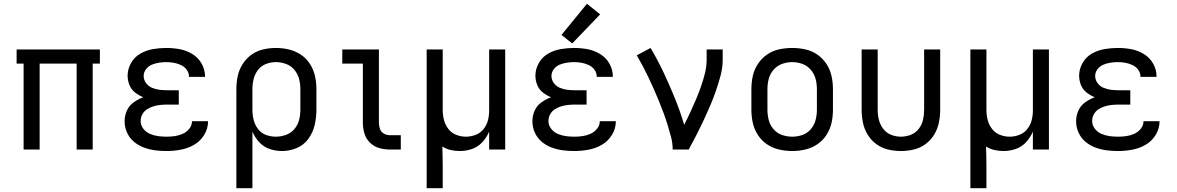

<svg xmlns="http://www.w3.org/2000/svg" viewBox="-20 -792 6232 1017"><path d="M105 0H190V-455H386V0H471V-455H509V-530H68V-455H105Z M862 8Q899 8 937 1Q975 -6 1008 -25Q1041 -44 1061.5 -77.5Q1082 -111 1082 -149V-150H997Q997 -128 982.5 -110Q968 -92 947.5 -83Q927 -74 905.5 -71Q884 -68 862 -68Q839 -68 817 -71Q795 -74 774 -83Q753 -92 739 -110.5Q725 -129 725 -151Q725 -151 725 -151Q725 -151 725 -151Q725 -151 725 -151Q725 -151 725 -151Q725 -170 734 -186.5Q743 -203 758.5 -213Q774 -223 791.5 -228.5Q809 -234 827.5 -236Q846 -238 864 -238H927V-314H864Q844 -314 824 -316.5Q804 -319 785 -327Q766 -335 753.5 -352Q741 -369 741 -390Q741 -409 753.5 -425.5Q766 -442 784.5 -449.5Q803 -457 822.5 -460Q842 -463 861 -463Q881 -463 900.5 -459.5Q920 -456 938.5 -447.5Q957 -439 969 -422.5Q981 -406 981 -386V-385H1066V-388Q1066 -423 1048 -455Q1030 -487 998.5 -506Q967 -525 932 -531.5Q897 -538 861 -538Q826 -538 790.5 -532Q755 -526 723.5 -508Q692 -490 674 -458Q656 -426 656 -391Q656 -366 665.5 -342Q675 -318 695.5 -302Q716 -286 739 -277Q712 -267 688 -250Q664 -233 652 -206Q640 -179 640 -150Q640 -119 652.5 -90.5Q665 -62 688.5 -42Q712 -22 741 -11Q770 0 800.5 4Q831 8 862 8Z M1232 205H1317V-95Q1330 -64 1353 -39Q1376 -14 1408 -3Q1440 8 1474 8Q1514 8 1552 -8Q1590 -24 1614 -57.5Q1638 -91 1647 -130.5Q1656 -170 1656 -210V-320Q1656 -355 1648.5 -389Q1641 -423 1622 -453Q1603 -483 1573.5 -502.5Q1544 -522 1510 -530Q1476 -538 1441 -538Q1407 -538 1373 -530Q1339 -522 1311 -501.5Q1283 -481 1264.5 -451.5Q1246 -422 1239 -388Q1232 -354 1232 -320ZM1441 -68Q1414 -68 1388.5 -77.5Q1363 -87 1346.5 -109Q1330 -131 1323.5 -157Q1317 -183 1317 -210V-320Q1317 -347 1323.5 -373.5Q1330 -400 1346.5 -421.5Q1363 -443 1388.5 -453Q1414 -463 1441 -463Q1468 -463 1494.5 -453.5Q1521 -444 1539 -422.5Q1557 -401 1564 -374.5Q1571 -348 1571 -320V-210Q1571 -183 1564 -156Q1557 -129 1539 -108Q1521 -87 1494.5 -77.5Q1468 -68 1441 -68Z M2044 0H2103V-76H2044Q2028 -76 2013 -84.5Q1998 -93 1992.5 -109.5Q1987 -126 1987 -143V-530H1793V-455H1902V-143Q1902 -114 1910 -86Q1918 -58 1939 -37Q1960 -16 1988 -8Q2016 0 2044 0Z M2240 205H2325V102Q2325 73 2324.5 43.5Q2324 14 2323 -16Q2343 -3 2367 2.5Q2391 8 2415 8Q2449 8 2480.5 -3Q2512 -14 2535 -39Q2558 -64 2571 -95V0H2656V-530H2571V-206Q2571 -180 2564.5 -154.5Q2558 -129 2541 -108Q2524 -87 2499 -77.5Q2474 -68 2448 -68Q2421 -68 2396 -78Q2371 -88 2354.5 -109.5Q2338 -131 2331.5 -157Q2325 -183 2325 -210V-530H2240Z M3022 8Q3059 8 3097 1Q3135 -6 3168 -25Q3201 -44 3221.5 -77.5Q3242 -111 3242 -149V-150H3157Q3157 -128 3142.5 -110Q3128 -92 3107.5 -83Q3087 -74 3065.5 -71Q3044 -68 3022 -68Q2999 -68 2977 -71Q2955 -74 2934 -83Q2913 -92 2899 -110.5Q2885 -129 2885 -151Q2885 -151 2885 -151Q2885 -151 2885 -151Q2885 -151 2885 -151Q2885 -151 2885 -151Q2885 -170 2894 -186.5Q2903 -203 2918.5 -213Q2934 -223 2951.5 -228.5Q2969 -234 2987.5 -236Q3006 -238 3024 -238H3087V-314H3024Q3004 -314 2984 -316.5Q2964 -319 2945 -327Q2926 -335 2913.5 -352Q2901 -369 2901 -390Q2901 -409 2913.5 -425.5Q2926 -442 2944.5 -449.5Q2963 -457 2982.5 -460Q3002 -463 3021 -463Q3041 -463 3060.5 -459.5Q3080 -456 3098.5 -447.5Q3117 -439 3129 -422.5Q3141 -406 3141 -386V-385H3226V-388Q3226 -423 3208 -455Q3190 -487 3158.5 -506Q3127 -525 3092 -531.5Q3057 -538 3021 -538Q2986 -538 2950.5 -532Q2915 -526 2883.5 -508Q2852 -490 2834 -458Q2816 -426 2816 -391Q2816 -366 2825.5 -342Q2835 -318 2855.5 -302Q2876 -286 2899 -277Q2872 -267 2848 -250Q2824 -233 2812 -206Q2800 -179 2800 -150Q2800 -119 2812.5 -90.5Q2825 -62 2848.5 -42Q2872 -22 2901 -11Q2930 0 2960.5 4Q2991 8 3022 8ZM3011 -562 3159 -716 3089 -772 2954 -607Z M3543 0H3628Q3649 -38 3668.5 -76Q3688 -114 3706 -152.5Q3724 -191 3741 -230.5Q3758 -270 3772 -310.5Q3786 -351 3797 -392.5Q3808 -434 3808 -477V-530H3723V-477Q3723 -440 3714 -404Q3705 -368 3693 -333.5Q3681 -299 3666.5 -265Q3652 -231 3636.5 -197.5Q3621 -164 3604 -131Q3583 -202 3555 -271Q3527 -340 3495.5 -407Q3464 -474 3426 -538L3353 -499Q3370 -470 3385.5 -440.5Q3401 -411 3415.5 -380.5Q3430 -350 3443.5 -319.5Q3457 -289 3470 -257.5Q3483 -226 3494.5 -194.5Q3506 -163 3516 -131Q3526 -99 3534.5 -66.5Q3543 -34 3543 0Z M4176 8Q4211 8 4245.5 0Q4280 -8 4309 -27.5Q4338 -47 4357.5 -77Q4377 -107 4384.5 -141Q4392 -175 4392 -210V-320Q4392 -355 4384.5 -389.5Q4377 -424 4357.5 -453.5Q4338 -483 4309 -503Q4280 -523 4245.5 -530.5Q4211 -538 4176 -538Q4141 -538 4106.5 -530.5Q4072 -523 4043 -503Q4014 -483 3994.5 -453.5Q3975 -424 3967.5 -389.5Q3960 -355 3960 -320V-210Q3960 -175 3967.5 -141Q3975 -107 3994.5 -77Q4014 -47 4043 -27.5Q4072 -8 4106.5 0Q4141 8 4176 8ZM4176 -68Q4149 -68 4122.5 -77Q4096 -86 4077.5 -107.5Q4059 -129 4052 -156Q4045 -183 4045 -210V-320Q4045 -348 4052 -374.5Q4059 -401 4077.5 -422.5Q4096 -444 4122.5 -453.5Q4149 -463 4176 -463Q4204 -463 4230 -453.5Q4256 -444 4274.5 -422.5Q4293 -401 4300 -374.5Q4307 -348 4307 -320V-210Q4307 -183 4300 -156Q4293 -129 4274.5 -107.5Q4256 -86 4230 -77Q4204 -68 4176 -68Z M4752 8Q4786 8 4820 0Q4854 -8 4882 -28.5Q4910 -49 4928 -78.5Q4946 -108 4953 -142Q4960 -176 4960 -210V-530H4875V-210Q4875 -183 4869 -157Q4863 -131 4846.5 -109.5Q4830 -88 4804.5 -78Q4779 -68 4752 -68Q4725 -68 4700 -78Q4675 -88 4658.5 -109.5Q4642 -131 4635.5 -157Q4629 -183 4629 -210V-530H4544V-210Q4544 -176 4551 -142Q4558 -108 4576 -78.5Q4594 -49 4622 -28.5Q4650 -8 4684 0Q4718 8 4752 8Z M5120 205H5205V102Q5205 73 5204.5 43.5Q5204 14 5203 -16Q5223 -3 5247 2.5Q5271 8 5295 8Q5329 8 5360.5 -3Q5392 -14 5415 -39Q5438 -64 5451 -95V0H5536V-530H5451V-206Q5451 -180 5444.5 -154.5Q5438 -129 5421 -108Q5404 -87 5379 -77.5Q5354 -68 5328 -68Q5301 -68 5276 -78Q5251 -88 5234.5 -109.5Q5218 -131 5211.5 -157Q5205 -183 5205 -210V-530H5120Z M5902 8Q5939 8 5977 1Q6015 -6 6048 -25Q6081 -44 6101.5 -77.5Q6122 -111 6122 -149V-150H6037Q6037 -128 6022.5 -110Q6008 -92 5987.5 -83Q5967 -74 5945.5 -71Q5924 -68 5902 -68Q5879 -68 5857 -71Q5835 -74 5814 -83Q5793 -92 5779 -110.5Q5765 -129 5765 -151Q5765 -151 5765 -151Q5765 -151 5765 -151Q5765 -151 5765 -151Q5765 -151 5765 -151Q5765 -170 5774 -186.5Q5783 -203 5798.5 -213Q5814 -223 5831.5 -228.5Q5849 -234 5867.5 -236Q5886 -238 5904 -238H5967V-314H5904Q5884 -314 5864 -316.5Q5844 -319 5825 -327Q5806 -335 5793.5 -352Q5781 -369 5781 -390Q5781 -409 5793.5 -425.5Q5806 -442 5824.5 -449.5Q5843 -457 5862.5 -460Q5882 -463 5901 -463Q5921 -463 5940.5 -459.5Q5960 -456 5978.5 -447.5Q5997 -439 6009 -422.5Q6021 -406 6021 -386V-385H6106V-388Q6106 -423 6088 -455Q6070 -487 6038.5 -506Q6007 -525 5972 -531.5Q5937 -538 5901 -538Q5866 -538 5830.5 -532Q5795 -526 5763.5 -508Q5732 -490 5714 -458Q5696 -426 5696 -391Q5696 -366 5705.5 -342Q5715 -318 5735.5 -302Q5756 -286 5779 -277Q5752 -267 5728 -250Q5704 -233 5692 -206Q5680 -179 5680 -150Q5680 -119 5692.5 -90.5Q5705 -62 5728.5 -42Q5752 -22 5781 -11Q5810 0 5840.5 4Q5871 8 5902 8Z"/></svg>

Font: Iosevka Sparkle
Style: Regular
Weight: 400
Designer: Belleve Invis
Foundry: Belleve Invis
Version: Version 4.5.0; ttfautohint (v1.8.3)